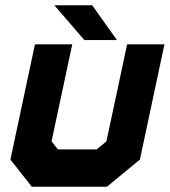

<svg xmlns="http://www.w3.org/2000/svg" viewBox="-20 -708 644 728"><path d="M100.5 0 19.5 -103 112.5 -540H254L175.5 -172L199.5 -141.5H346.5L383.5 -172L462 -540H603.5L510.5 -103L385.5 0ZM155.5 -71H364L449.5 -146L518.5 -470L449.5 -146L364 -71H155.5L98.5 -146.5L167.5 -470L98.5 -146.5ZM423.5 -556H300L186 -688H329.5ZM335.5 -590 289 -653H289.5L336 -590Z"/></svg>

Font: Tourney Thin Black
Style: Italic
Weight: 900
Italic angle: -12°
Version: Version 1.015